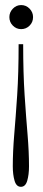

<svg xmlns="http://www.w3.org/2000/svg" viewBox="-20 -590 168 758"><path d="M63.5 -570Q83 -570 96.8 -555.8Q110.5 -541.5 110.5 -522.5Q110.5 -502.5 96.8 -488.8Q83 -475 63.5 -475Q44.5 -475 30.8 -488.8Q17 -502.5 17 -522.5Q17 -541.5 30.8 -555.8Q44.5 -570 63.5 -570ZM71.5 -415.5Q71.5 -301 77.2 -214Q83 -127 88.8 -59Q94.5 9 94.5 66.5Q94.5 99.5 87.5 123.5Q80.5 147.5 62.5 147.5Q44.5 147.5 37.5 123.5Q30.5 99.5 30.5 66.5Q30.5 9 36.2 -59Q42 -127 47.8 -214Q53.5 -301 53.5 -415.5Z"/></svg>

Font: Imbue 50pt Light
Style: Regular
Weight: 300
Designer: Tyler Finck
Foundry: Etcetera Type Company
Version: Version 1.102; ttfautohint (v1.8.3)